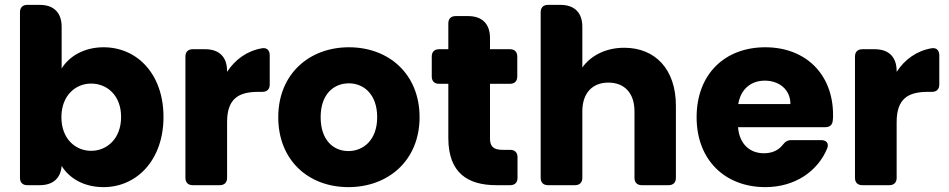

<svg xmlns="http://www.w3.org/2000/svg" viewBox="-20 -760 3895 788"><path d="M405 -566C325 -566 264 -529 233 -479V-650C233 -708 201 -740 143 -740H92C73 -740 62 -729 62 -710V-30C62 -11 73 0 92 0H143C197 0 229 -28 233 -79C264 -29 323 8 405 8C542 8 651 -104 651 -280C651 -456 543 -566 405 -566ZM354 -417C419 -417 477 -369 477 -280C477 -191 419 -141 354 -141C290 -141 232 -190 232 -279C232 -368 290 -417 354 -417Z M741 -528V-30C741 -11 752 0 771 0H882C901 0 912 -11 912 -30V-259C912 -355 959 -383 1040 -383H1057C1076 -383 1087 -394 1087 -413V-533C1087 -553 1076 -565 1056 -562C995 -552 945 -516 912 -465V-468C912 -526 880 -558 822 -558H771C752 -558 741 -547 741 -528Z M1410 8C1574 8 1702 -102 1702 -279C1702 -456 1576 -566 1412 -566C1249 -566 1122 -456 1122 -279C1122 -102 1246 8 1410 8ZM1410 -140C1348 -140 1296 -185 1296 -279C1296 -374 1350 -418 1412 -418C1472 -418 1528 -374 1528 -279C1528 -185 1471 -140 1410 -140Z M1820 -664V-558H1782C1763 -558 1752 -547 1752 -528V-446C1752 -427 1763 -416 1782 -416H1820V-194C1820 -49 1901 0 2017 0H2074C2093 0 2104 -11 2104 -30V-115C2104 -134 2093 -145 2074 -145H2043C2005 -145 1991 -159 1991 -192V-416H2073C2092 -416 2103 -427 2103 -446V-528C2103 -547 2092 -558 2073 -558H1991V-604C1991 -662 1959 -694 1901 -694H1850C1831 -694 1820 -683 1820 -664Z M2199 -710V-30C2199 -11 2210 0 2229 0H2340C2359 0 2370 -11 2370 -30V-303C2370 -379 2412 -421 2477 -421C2542 -421 2584 -379 2584 -303V-30C2584 -11 2595 0 2614 0H2724C2743 0 2754 -11 2754 -30V-326C2754 -476 2669 -564 2542 -564C2465 -564 2404 -531 2370 -483V-650C2370 -708 2338 -740 2280 -740H2229C2210 -740 2199 -729 2199 -710Z M3224 -333H3010C3020 -395 3063 -429 3119 -429C3176 -429 3224 -394 3224 -333ZM2839 -279C2839 -102 2957 8 3121 8C3245 8 3337 -59 3375 -151C3383 -171 3372 -185 3350 -185H3228C3212 -185 3202 -178 3192 -165C3176 -145 3152 -131 3115 -131C3060 -131 3015 -166 3009 -238H3367C3386 -238 3397 -248 3398 -267C3399 -274 3399 -281 3399 -288C3399 -458 3284 -566 3121 -566C2955 -566 2839 -456 2839 -279Z M3489 -528V-30C3489 -11 3500 0 3519 0H3630C3649 0 3660 -11 3660 -30V-259C3660 -355 3707 -383 3788 -383H3805C3824 -383 3835 -394 3835 -413V-533C3835 -553 3824 -565 3804 -562C3743 -552 3693 -516 3660 -465V-468C3660 -526 3628 -558 3570 -558H3519C3500 -558 3489 -547 3489 -528Z"/></svg>

Font: Arvore Sans
Style: Bold
Weight: 700
Designer: Jonny Pinhorn (Latin) Dan Schunck (customization for Arvore)
Version: Version 1.000;Glyphs 3.3 (3305)